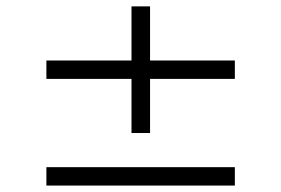

<svg xmlns="http://www.w3.org/2000/svg" viewBox="-20 -596 873 596"><path d="M709 -351.1H445.8V-183.1H388.2V-351.1H124V-408.2H388.2V-576.2H445.8V-408.2H709ZM709 -20H124V-77.1H709Z"/></svg>

Font: Ezra SIL
Style: Regular
Weight: 400
Designer: Development by SIL's NRSI team. OpenType tables by Ralph Hancock ( hancock@dircon.co.uk )
Foundry: SIL International, Version 2.51: 2007
Version: Version 2.51, 2007